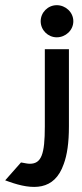

<svg xmlns="http://www.w3.org/2000/svg" viewBox="-120 -641 316 741"><path d="M-100 55 -86 60C6 93 90 96 126 -8C139 -43 146 -90 146 -153V-451H53V-153C53 -46 40 -9 -5 -9C-13 -9 -22 -11 -33 -13L-39 -14ZM37 -559C37 -525 65 -497 99 -497C133 -497 163 -524 163 -559C163 -594 133 -621 99 -621C65 -621 37 -593 37 -559Z"/></svg>

Font: Charger Pro
Style: ExBdNar
Weight: 400
Designer: Jasper
Foundry: Cannot Into Space Fonts
Version: Version 1.09